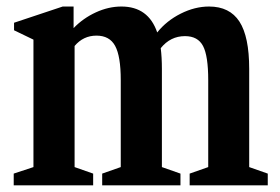

<svg xmlns="http://www.w3.org/2000/svg" viewBox="-20 -554 838 574"><path d="M21 0V-35L80 -54.5V-435.5L22 -463.5V-486L167.5 -534.5H200V-470Q228.5 -499.5 266.5 -517Q304.5 -534.5 343 -534.5Q423.5 -534.5 450 -457Q478 -492 520.2 -513.2Q562.5 -534.5 605 -534.5Q666.5 -534.5 695.8 -489.5Q725 -444.5 725 -348V-54.5L780.5 -35V0H547V-35L602.5 -54.5V-314.5Q602.5 -387 587 -416.5Q571.5 -446 533 -446Q489.5 -446 460.5 -410Q464 -382.5 464 -348V-54.5L519.5 -35V0H285.5V-35L341 -54.5V-314.5Q341 -386 324.2 -416.8Q307.5 -447.5 268.5 -447.5Q229 -447.5 203 -416.5V-54.5L258.5 -35V0Z"/></svg>

Font: Libre Caslon Condensed
Style: Bold
Weight: 700
Designer: Pablo Impallari, Rodrigo Fuenzalida, Katja Schimmel, Ertekin Erdin
Foundry: Pablo Impallari, Rodrigo Fuenzalida
Version: Version 2.000; ttfautohint (v1.8.4.7-5d5b);gftools[0.9.33]